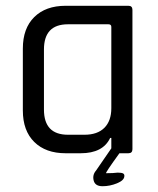

<svg xmlns="http://www.w3.org/2000/svg" viewBox="-20 -530 547 664"><path d="M207 -510H424Q438 -510 438 -496V-14Q438 0 424 0H393Q343 69 347 69Q373 69 387 67Q401 67 406 70Q411 73 410 80Q409 94 384.5 104Q360 114 334.5 114Q309 114 304 94.5Q299 75 312 60L365 -17V-53H361Q336 0 259 0H207Q138 0 98.5 -39Q59 -78 59 -148V-362Q59 -432 98.5 -471Q138 -510 207 -510ZM215 -64H272Q317 -64 341 -88Q365 -112 365 -156V-437Q365 -446 355 -446H215Q132 -446 132 -359V-151Q132 -64 215 -64Z"/></svg>

Font: Rajdhani Medium
Style: Regular
Weight: 500
Designer: Satya Rajpurohit, Jyotish Sonowal
Foundry: Indian Type Foundry
Version: Version 1.201 February 1, 2022